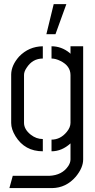

<svg xmlns="http://www.w3.org/2000/svg" viewBox="-20 -749 469 948"><path d="M209 -580.1 245.1 -728.5H307.6L253.9 -580.1ZM26.4 179.7 43 119.1H223.6Q287.1 116.2 317.4 70.3Q328.1 53.7 328.1 38.1V-41Q285.2 -2 234.4 -2V-59.6Q278.3 -59.6 309.6 -97.7Q328.1 -120.1 328.1 -142.6V-377.9Q328.1 -423.8 278.3 -448.2Q254.9 -460 234.4 -460V-520.5Q283.2 -520.5 323.2 -488.3Q326.2 -485.4 328.1 -483.4V-520.5H390.6V38.1Q390.6 79.1 354.5 123Q306.6 178.7 237.3 179.7ZM35.2 -141.6V-381.8Q36.1 -426.8 74.2 -469.7Q122.1 -519.5 191.4 -520.5V-460Q140.6 -460 111.3 -414.1Q98.6 -395.5 98.6 -378.9V-142.6Q98.6 -110.4 131.8 -84Q159.2 -62.5 191.4 -62.5V-2Q102.5 -2 56.6 -76.2Q35.2 -111.3 35.2 -141.6Z"/></svg>

Font: Post No Bills Jaffna Medium
Style: Regular
Weight: 500
Designer: Kosala Senevirathne, Siva Puranthara, Lasantha Premarathna, Tharique Azeez
Foundry: Mooniak
Version: Version 1.220 ; ttfautohint (v1.6)